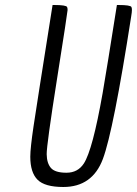

<svg xmlns="http://www.w3.org/2000/svg" viewBox="-20 -740 547 767"><path d="M454 -720Q501 -720 505 -712Q507 -708 507 -700Q507 -692 504 -674Q433 -217 391 -105Q349 7 233 7Q159 7 130 -22Q101 -51 101 -114Q101 -148 114 -235.5Q127 -323 190 -720H197Q244 -720 248 -712Q250 -708 250 -700Q250 -692 208 -426Q166 -160 166.5 -124Q167 -88 183.5 -69Q200 -50 245.5 -50Q291 -50 315 -87Q350 -141 390 -368Q407 -466 447 -720Z"/></svg>

Font: Economica
Style: Italic
Weight: 400
Designer: Vicente Lamonaca
Foundry: Vicente Lamonaca
Version: Version 1.100